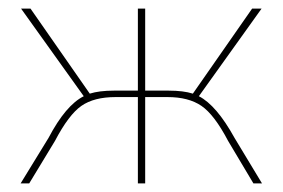

<svg xmlns="http://www.w3.org/2000/svg" viewBox="-20 -427 658 447"><path d="M526 -106 590 0H570L511 -99Q479 -160 449 -180.5Q419 -201 370 -201H318V0H301V-201H249Q199 -201 169.5 -180.5Q140 -160 108 -99L48 0H28L93 -106Q133 -182 175 -203L29 -407H51L189 -209Q211 -216 245 -216H301V-407H318V-216H373Q407 -216 429 -209L567 -407H589L443 -203Q484 -182 526 -106Z"/></svg>

Font: EauTest Thin
Style: Italic
Weight: 250
Italic angle: -12°
Designer: Christian Thalmann (Catharsis Fonts)
Version: Version 0.001;PS 000.001;hotconv 1.0.88;makeotf.lib2.5.64775